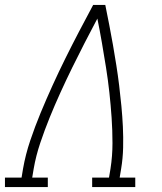

<svg xmlns="http://www.w3.org/2000/svg" viewBox="-35 -755 655 775"><path d="M-15 0V-38H52L58 -74Q68 -131 87 -187.5Q106 -244 129 -299.5Q152 -355 177 -410Q202 -465 229 -519.5Q256 -574 284 -627.5Q312 -681 341 -735H390Q398 -695 406 -654.5Q414 -614 421 -573.5Q428 -533 434.5 -492Q441 -451 446 -410Q451 -369 455 -327Q459 -285 461 -243.5Q463 -202 462 -159Q461 -116 454 -74L448 -38H511V0H337V-38H405L411 -74Q419 -125 419 -177Q419 -229 415.5 -280Q412 -331 406.5 -381.5Q401 -432 393 -482Q385 -532 376.5 -581.5Q368 -631 358 -680Q332 -631 306.5 -581.5Q281 -532 256.5 -482Q232 -432 209 -381.5Q186 -331 165.5 -280.5Q145 -230 127.5 -178Q110 -126 101 -74L95 -38H158V0Z"/></svg>

Font: Iosevka Curly Slab XLtExObl
Style: Regular
Weight: 200
Width: 7
Italic angle: -9°
Monospace: yes
Designer: Belleve Invis
Foundry: Belleve Invis
Version: Version 11.0.0; ttfautohint (v1.8.3)